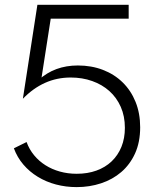

<svg xmlns="http://www.w3.org/2000/svg" viewBox="-20 -770 656 805"><path d="M136.8 -750 75.9 -355.9Q118.6 -400 168.6 -422.5Q218.6 -445 276.4 -445Q325 -445 366.6 -430.2Q408.2 -415.5 438.6 -388.2Q469.1 -360.9 486.4 -321.8Q503.6 -282.7 503.6 -234.1Q503.6 -190 489.1 -154.3Q474.5 -118.6 448 -93.4Q421.4 -68.2 384.3 -54.8Q347.3 -41.4 301.8 -41.4Q264.5 -41.4 231.1 -50.7Q197.7 -60 170.5 -77.3Q143.2 -94.5 123 -119.1Q102.7 -143.6 91.4 -174.5L38.2 -148.2Q52.3 -110 78 -80Q103.6 -50 138.2 -28.9Q172.7 -7.7 214.3 3.4Q255.9 14.5 301.4 14.5Q355.5 14.5 403.6 -1.4Q451.8 -17.3 488.4 -48.6Q525 -80 546.4 -127Q567.7 -174.1 567.7 -236.4Q567.7 -295 548.4 -342.7Q529.1 -390.5 494.3 -424.5Q459.5 -458.6 411.6 -477Q363.6 -495.5 306.4 -495.5Q258.2 -495.5 217 -480.5Q175.9 -465.5 141.8 -434.5L152.3 -432.3L192.7 -691.8H519.5V-750Z"/></svg>

Font: Spartan MB
Style: Regular
Weight: 212
Designer: Matt Bailey, Mirko Velimirovic
Foundry: Matt Bailey
Version: Version 1.005